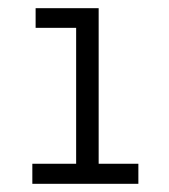

<svg xmlns="http://www.w3.org/2000/svg" viewBox="-20 -720 414 469"><path d="M59 -271V-320H166V-652H67V-700H221V-320H318V-271Z"/></svg>

Font: MuseoModerno SemiBold Light
Style: Regular
Weight: 300
Version: Version 1.001